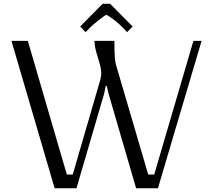

<svg xmlns="http://www.w3.org/2000/svg" viewBox="-20 -1011 1144 1031"><path d="M571.3 -990.7 691.9 -868.7 662.6 -838.4 639.6 -862.3Q625 -877.9 604.2 -894.8Q583.5 -911.6 568.8 -921.4Q554.2 -931.2 551.3 -931.2Q546.4 -931.2 512.5 -904.8Q478.5 -878.4 462.9 -862.3L439.9 -838.4L410.6 -868.7L531.2 -990.7ZM273.4 0Q241.7 -108.4 41.5 -791.5H129.4L338.9 -73.7H370.6L518.6 -582.5Q523.9 -606 523.9 -617.7Q523.9 -645.5 505.6 -701.9Q487.3 -758.3 487.3 -791.5H594.7V-756.3Q594.7 -688 604 -659.2L775.9 -73.7Q775.9 -73.7 808.1 -73.7L1018.6 -791.5H1062.5L828.1 0H710.9Q710.9 0 562.5 -509.3L553.2 -549.8H547.9L539.6 -509.3L390.6 0Z"/></svg>

Font: Resagnicto
Style: Regular
Weight: 500
Version: Version 0.9991